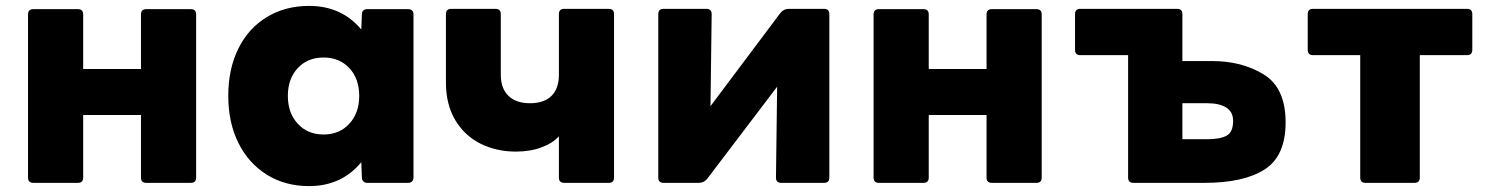

<svg xmlns="http://www.w3.org/2000/svg" viewBox="-20 -578 5043 651"><path d="M262 -188V24Q262 42 244 42H93Q75 42 75 24V-529Q75 -547 93 -547H244Q262 -547 262 -529V-344H458V-529Q458 -547 476 -547H627Q645 -547 645 -529V24Q645 42 627 42H476Q458 42 458 24V-188Z M754 -253Q754 -344 788 -413Q822 -482 884.5 -520Q947 -558 1028 -558Q1138 -558 1205 -478L1207 -530Q1207 -538 1212 -542.5Q1217 -547 1225 -547H1364Q1372 -547 1377 -542.5Q1382 -538 1382 -530V24Q1382 32 1377 37Q1372 42 1364 42H1225Q1217 42 1212 37Q1207 32 1207 24L1205 -28Q1138 53 1028 53Q947 53 885 14.5Q823 -24 788.5 -93Q754 -162 754 -253ZM1077 -122Q1131 -122 1164.5 -158.5Q1198 -195 1198 -253Q1198 -311 1164.5 -347Q1131 -383 1077 -383Q1023 -383 989.5 -347Q956 -311 956 -253Q956 -195 989.5 -158.5Q1023 -122 1077 -122Z M1729 -64Q1663 -64 1609 -91Q1555 -118 1523.5 -171Q1492 -224 1492 -298V-530Q1492 -548 1510 -548H1660Q1678 -548 1678 -530V-325Q1678 -278 1704 -253Q1730 -228 1777 -228Q1824 -228 1849.5 -252.5Q1875 -277 1875 -325V-530Q1875 -548 1893 -548H2044Q2062 -548 2062 -530V24Q2062 42 2044 42H1893Q1875 42 1875 24V-116Q1855 -93 1816.5 -78.5Q1778 -64 1729 -64Z M2393 -530 2389 -218 2626 -534Q2637 -548 2655 -548H2774Q2792 -548 2792 -530V24Q2792 42 2774 42H2629Q2611 42 2611 24L2615 -284L2378 28Q2367 42 2349 42H2230Q2212 42 2212 24V-530Q2212 -548 2230 -548H2375Q2393 -548 2393 -530Z M3129 -188V24Q3129 42 3111 42H2960Q2942 42 2942 24V-529Q2942 -547 2960 -547H3111Q3129 -547 3129 -529V-344H3325V-529Q3325 -547 3343 -547H3494Q3512 -547 3512 -529V24Q3512 42 3494 42H3343Q3325 42 3325 24V-188Z M4339 -163Q4339 -49 4268 -3.5Q4197 42 4064 42H3823Q3805 42 3805 24V-391H3643Q3625 -391 3625 -409V-530Q3625 -548 3643 -548H3971Q3989 -548 3989 -530V-371H4090Q4191 -371 4265 -325.5Q4339 -280 4339 -163ZM4074 -228H3989V-106H4074Q4117 -106 4139 -118Q4161 -130 4161 -168Q4161 -199 4137.5 -213.5Q4114 -228 4074 -228Z M4592 24V-391H4432Q4414 -391 4414 -409V-530Q4414 -548 4432 -548H4954Q4972 -548 4972 -530V-409Q4972 -391 4954 -391H4794V24Q4794 42 4776 42H4610Q4592 42 4592 24Z"/></svg>

Font: LINE Seed JP_TTF ExtraBold
Style: Regular
Weight: 800
Designer: LY Corporation & Fontrix & Fontworks
Version: Version 1.015